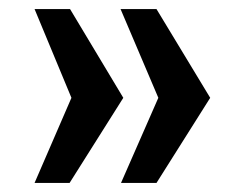

<svg xmlns="http://www.w3.org/2000/svg" viewBox="-20 -466 538 422"><path d="M137 -251 56 -64H133L251 -251L134 -446H56ZM328 -251 246 -64H324L442 -251L324 -446H245Z"/></svg>

Font: United Sans
Style: Bold
Weight: 700
Designer: Pablo Impallari, Rodrigo Fuenzalida (Modified by Dan O. Williams)
Version: Version 1.000;PS 001.000;hotconv 1.0.88;makeotf.lib2.5.64775